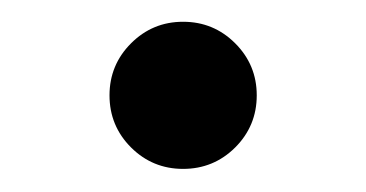

<svg xmlns="http://www.w3.org/2000/svg" viewBox="-20 -145 328 172"><path d="M144 6.3Q116.7 6.3 97.4 -12.9Q78.1 -32.2 78.1 -59.6Q78.1 -86.9 97.4 -106.2Q116.7 -125.5 144 -125.5Q171.4 -125.5 190.7 -106.2Q210 -86.9 210 -59.6Q210 -32.2 190.7 -12.9Q171.4 6.3 144 6.3Z"/></svg>

Font: Adwaita Sans
Style: Regular
Weight: 400
Designer: Rasmus Andersson
Foundry: rsms
Version: Version 4.001;git-9221beed3